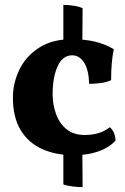

<svg xmlns="http://www.w3.org/2000/svg" viewBox="-20 -628 515 788"><path d="M454 -51Q428 -22 383.5 -6.5Q339 9 283 9Q209 9 152.5 -16.5Q96 -42 64.5 -94.5Q33 -147 33 -227Q33 -287 59.5 -342Q86 -397 140 -432Q194 -467 274 -467Q331 -467 372.5 -456.5Q414 -446 447 -426Q436 -374 436 -299Q417 -290 392.5 -287Q368 -284 346 -284Q344 -342 325 -371.5Q306 -401 276 -401Q237 -401 216.5 -356Q196 -311 196 -241Q196 -200 209.5 -161.5Q223 -123 252 -98.5Q281 -74 328 -74Q391 -74 431 -106Q441 -97 447.5 -82.5Q454 -68 454 -51ZM240 -460V-608Q262 -608 285.5 -604Q309 -600 319 -594L318 -460ZM319 140Q300 140 276.5 137Q253 134 240 129V3H318Z"/></svg>

Font: Vollkorn ExtraBold
Style: Regular
Weight: 800
Designer: Friedrich Althausen
Foundry: Friedrich Althausen
Version: Version 5.000; ttfautohint (v1.8.3)